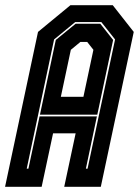

<svg xmlns="http://www.w3.org/2000/svg" viewBox="-44 -720 536 740"><path d="M-24.5 0 102.5 -597 227.5 -700H390.5L471.5 -597L344.5 0H203.5L247.5 -206H160.5L116.5 0ZM59 -70H65.5L108.5 -271.5H329.5L287 -70H293.5L399.5 -568L346.5 -635H246L164.5 -568ZM110 -278 171 -566 247.5 -628.5H342.5L392 -566L331 -278ZM190.5 -347H277.5L316 -528L292 -558.5H266L229 -528Z"/></svg>

Font: Tourney Condensed ExtraBold
Style: Italic
Weight: 800
Width: 3
Italic angle: -12°
Designer: Tyler Finck
Foundry: Etcetera Type Co
Version: Version 1.010; ttfautohint (v1.8.3)